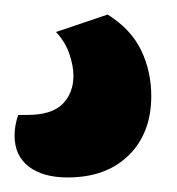

<svg xmlns="http://www.w3.org/2000/svg" viewBox="-29 -48 244 264"><path d="M119 -28Q151 -8 165 21Q179 50 179 84Q179 135 148 165.5Q117 196 64 196Q30 196 10.5 181Q-9 166 -9 138Q-9 125 -4 110H9Q42 110 57 95Q72 80 72 56Q72 43 66.5 26.5Q61 10 48 -4Z"/></svg>

Font: Baloo Da 2 SemiBold
Style: Regular
Weight: 600
Designer: Noopur Datye, Sulekha Rajkumar and Ek Type
Foundry: Ek Type
Version: Version 1.640;hotconv 1.0.111;makeotfexe 2.5.65597; ttfautoh